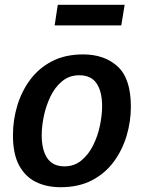

<svg xmlns="http://www.w3.org/2000/svg" viewBox="-20 -770 599 801"><path d="M327 -543Q416 -543 471 -492.5Q526 -442 526 -325Q526 -263 508 -203Q490 -143 454 -94.5Q418 -46 363 -17.5Q308 11 233 11Q174 11 129.5 -11Q85 -33 59.5 -80.5Q34 -128 34 -206Q34 -269 52 -329Q70 -389 106 -437.5Q142 -486 197 -514.5Q252 -543 327 -543ZM311 -456Q269 -456 239 -431Q209 -406 190.5 -367.5Q172 -329 163 -286Q154 -243 154 -206Q154 -145 177 -110.5Q200 -76 249 -76Q290 -76 320 -101Q350 -126 369 -164.5Q388 -203 397 -246.5Q406 -290 406 -327Q406 -388 383 -422Q360 -456 311 -456ZM500 -750 486 -664H208L221 -750Z"/></svg>

Font: Bitter SemiBold
Style: Italic
Weight: 600
Italic angle: -9°
Designer: Sol Matas, and Bitter project Authors
Foundry: Sol Matas
Version: Version 2.001